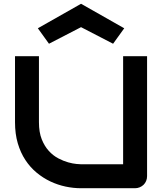

<svg xmlns="http://www.w3.org/2000/svg" viewBox="-20 -998 873 1018"><path d="M759.8 -64Q759.8 -50.3 754.9 -38.6Q750 -26.9 741.2 -18.3Q732.4 -9.8 720.7 -4.9Q709 0 695.8 0H409.7Q369.1 0 327.6 -8.8Q286.1 -17.6 247.3 -35.9Q208.5 -54.2 174.3 -82.5Q140.1 -110.8 114.5 -149.7Q88.9 -188.5 74.2 -238.5Q59.6 -288.6 59.6 -350.1V-700.2H186.5V-350.1Q186.5 -296.4 201.4 -259.3Q216.3 -222.2 239.3 -197.3Q262.2 -172.4 289.6 -158.2Q316.9 -144 341.6 -137.2Q366.2 -130.4 385 -128.7Q403.8 -127 409.7 -127H632.8V-700.2H759.8ZM579.6 -766.1 409.7 -854 239.7 -766.1 180.7 -848.1 409.7 -978 638.7 -848.1Z"/></svg>

Font: Audiowide
Style: Regular
Weight: 400
Version: Version 1.003